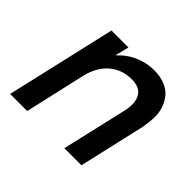

<svg xmlns="http://www.w3.org/2000/svg" viewBox="-122 -650 804 804"><g transform="rotate(45 280.0 -248.5)"><path d="M20 0 132.3 -487.8H232.9L217.3 -425.8Q251 -462.4 292.7 -479.7Q334.5 -497.1 376 -497.1Q412.6 -497.1 440.4 -485.8Q468.3 -474.6 484.1 -455.3Q500 -436 509 -410.2Q518.1 -384.3 516.8 -354.7Q515.6 -325.2 509.8 -293.9L442.4 0H341.3L407.7 -287.6Q420.4 -342.8 402.6 -373.3Q384.8 -403.8 337.4 -403.8Q279.8 -403.8 239 -369.4Q198.2 -335 182.6 -270L121.1 0Z"/></g></svg>

Font: HK Grotesk SmBold Legacy Italic
Style: Regular
Weight: 600
Italic angle: -13°
Designer: Alfredo Marco Pradil
Foundry: Hanken Design Co.
Version: Version 2.022;PS 002.022;hotconv 1.0.88;makeotf.lib2.5.64775